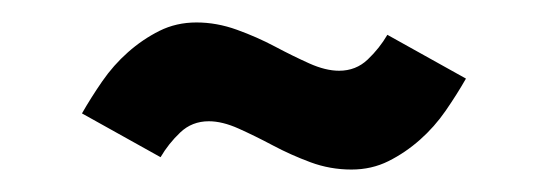

<svg xmlns="http://www.w3.org/2000/svg" viewBox="-20 -448 489 171"><path d="M395 -378Q387 -364 377 -349.5Q367 -335 354 -323.5Q341 -312 326 -304.5Q311 -297 293 -297Q274 -297 256.5 -303.5Q239 -310 223 -318.5Q207 -327 192.5 -333.5Q178 -340 166 -340Q151 -340 140.5 -330Q130 -320 123 -308L53 -347Q61 -361 71 -375.5Q81 -390 94 -401.5Q107 -413 122 -420.5Q137 -428 155 -428Q173 -428 191 -421.5Q209 -415 225 -406.5Q241 -398 255.5 -391.5Q270 -385 282 -385Q297 -385 307.5 -395Q318 -405 325 -417L395 -378Z"/></svg>

Font: Berliner Wand
Style: Regular
Weight: 400
Designer: Peter Wiegel
Foundry: Peter Wiegel
Version: Version 1.000